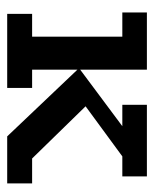

<svg xmlns="http://www.w3.org/2000/svg" viewBox="34 -472 438 547"><g transform="rotate(90 253.5 -199.0)"><path d="M179 -71H231V0H20V-71H85V-328H16V-398H179V-208L340 -328H279V-398H483V-328H426L242 -193L271 -236L432 -71H503V0H369L179 -200Z"/></g></svg>

Font: Rokkitt SemiBold Medium
Style: Regular
Weight: 500
Version: Version 3.103